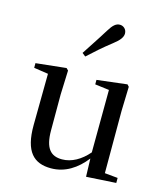

<svg xmlns="http://www.w3.org/2000/svg" viewBox="-122 -925 905 1035"><g transform="rotate(15 330.0 -407.0)"><path d="M263 -630 282 -615C321 -651 360 -686 409 -724C443 -750 457 -770 457 -790C457 -814 438 -829 419 -829C397 -829 381 -815 359 -779C324 -722 293 -677 263 -630ZM454 10 620 0V-28L547 -35V-383L551 -518L541 -529L373 -509V-484L452 -474L450 -125C408 -76 357 -47 304 -47C242 -47 207 -81 207 -183V-383L212 -518L201 -529L32 -511V-485L112 -473L109 -186C108 -37 163 15 259 15C337 15 401 -27 451 -91Z"/></g></svg>

Font: Noto Serif TC Medium
Style: Regular
Weight: 500
Designer: Ryoko NISHIZUKA 西塚涼子 (kana & ideographs); Frank Grießhammer (Latin, Greek & Cyrillic); Wenlong ZHANG 张文龙 (bopomofo); San
Foundry: Adobe
Version: Version 2.001;hotconv 1.1.0;makeotfexe 2.6.0